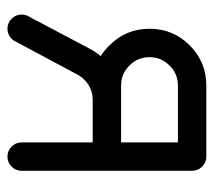

<svg xmlns="http://www.w3.org/2000/svg" viewBox="-50 -538 587 528"><g transform="rotate(90 244.0 -273.5)"><path d="M371.1 -312.5V-468.8H214.8Q182.6 -468.8 159.7 -445.8Q136.7 -422.9 136.7 -390.6Q136.7 -358.4 159.7 -335.4Q182.6 -312.5 214.8 -312.5ZM410.2 -546.9Q426.3 -546.9 437.7 -535.4Q449.2 -523.9 449.2 -507.8V-39.1Q449.2 -22.9 437.7 -11.5Q426.3 0 410.2 0Q394 0 382.6 -11.5Q371.1 -22.9 371.1 -39.1V-234.4H253.9Q221.7 -234.4 198.7 -211.4Q189.5 -202.1 184.1 -191.4L94.7 -24.4Q91.8 -17.1 86.4 -11.7Q74.7 0 58.6 0Q42.5 0 31 -11.5Q19.5 -22.9 19.5 -39.1Q19.5 -51.3 25.9 -60.5L114.7 -228.5Q122.6 -243.2 133.8 -256.3Q118.2 -266.1 104.5 -280.3Q58.6 -325.7 58.6 -390.6Q58.6 -455.6 104.2 -501.2Q149.9 -546.9 214.8 -546.9Z"/></g></svg>

Font: Comfortaa
Style: Regular
Weight: 400
Designer: Johan Aakerlund - aajohan
Foundry: Johan Aakerlund
Version: Version 2.004 2013